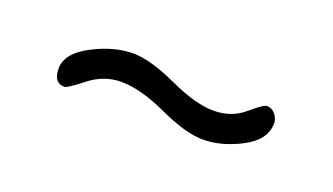

<svg xmlns="http://www.w3.org/2000/svg" viewBox="-27 -389 455 262"><g transform="rotate(20 200.5 -258.0)"><path d="M49 -243Q49 -265 79.5 -281Q110 -297 138 -297Q163 -297 202 -279Q241 -261 267 -261Q293 -261 311 -276.5Q329 -292 334 -292Q341 -292 346 -286Q351 -280 351 -273Q351 -249 322.5 -234Q294 -219 267 -219Q242 -219 203 -237Q164 -255 136 -255Q111 -255 90 -238.5Q69 -222 65 -222Q49 -222 49 -243Z"/></g></svg>

Font: Terminal Dosis
Style: Light
Weight: 300
Designer: EdgarTolentino, PabloImpallari, IginoMarini
Foundry: EdgarTolentino, PabloImpallari, IginoMarini
Version: Version 1.006